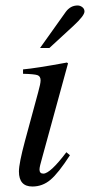

<svg xmlns="http://www.w3.org/2000/svg" viewBox="-20 -669 328 700"><path d="M126 -494 220 -626Q237 -649 263 -649Q272 -649 280 -643Q288 -637 288 -627Q288 -612 248 -575L160 -494ZM222 -114 235 -103Q193 -38 164 -13.5Q135 11 98 11Q49 11 49 -44Q49 -73 71 -155L119 -332Q128 -364 128 -376Q128 -391 116.5 -395Q105 -399 64 -400V-416Q110 -420 224 -441L228 -438L134 -95Q124 -61 124 -51Q124 -36 138 -36Q163 -36 222 -114Z"/></svg>

Font: STIX
Style: Italic
Weight: 400
Italic angle: -16.33°
Designer: MicroPress Inc., with final additions and corrections provided by Coen Hoffman, Elsevier (retired)
Version: Version 1.1.1